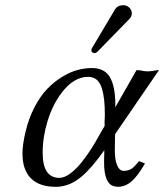

<svg xmlns="http://www.w3.org/2000/svg" viewBox="-20 -702 628 734"><path d="M356 -179.2 379.9 -220.2V-241.2Q379.9 -244.6 380.4 -250.7Q380.9 -256.8 380.9 -259.8Q380.9 -294.9 378.2 -319.8Q375.5 -344.7 368.9 -365.7Q362.3 -386.7 349.4 -397.5Q336.4 -408.2 316.9 -408.2Q261.2 -408.2 214.8 -346.2Q180.7 -300.8 161.9 -239.3Q143.1 -177.7 143.1 -118.2Q143.1 -22 207 -22Q226.6 -22 249.8 -39.6Q272.9 -57.1 293.7 -83.7Q314.5 -110.4 329.8 -134.5Q345.2 -158.7 356 -179.2ZM331.1 -441.9Q379.9 -441.9 400.4 -406.5Q420.9 -371.1 420.9 -301.8V-292L502 -434.1Q513.2 -434.1 530.8 -430.2Q533.2 -430.2 538.3 -429.7Q543.5 -429.2 545.9 -429.2Q553.2 -429.2 567.6 -431.6Q582 -434.1 587.9 -434.1L419.9 -189Q419.9 -179.7 419.4 -160.2Q418.9 -140.6 418.9 -130.9V-127.9Q418.9 -90.3 428 -69.6Q437 -48.8 452.1 -48.8Q470.2 -48.8 482.2 -56.4Q494.1 -64 511.2 -85.9Q515.1 -84.5 522.7 -81.5Q530.3 -78.6 534.2 -77.1Q506.8 -29.3 482.9 -8.5Q459 12.2 429.2 12.2Q427.2 12.2 415 9.8Q377.9 -0.5 377.9 -81.1V-88.9Q377.9 -95.2 378.4 -108.2Q378.9 -121.1 378.9 -127.9Q330.1 -58.6 290.5 -25.9Q251 6.8 209 11.2Q204.1 12.2 193.8 12.2Q130.4 12.2 98.1 -20.3Q65.9 -52.7 65.9 -115.2Q65.9 -148.4 77.1 -195.8Q89.4 -249 111.8 -292Q134.3 -335 160.6 -362.3Q187 -389.6 217.5 -408.2Q248 -426.8 276.1 -434.3Q304.2 -441.9 331.1 -441.9ZM418.9 -665Q429.2 -682.1 451.2 -682.1Q464.8 -682.1 474.4 -672.9Q483.9 -663.6 483.9 -650.9Q483.9 -646 482.9 -644Q481 -634.8 474.1 -628.9L355 -506.8Q347.2 -499 341.8 -499Q336.4 -499 332.8 -502.2Q329.1 -505.4 329.1 -509.8V-512.2L330.1 -513.2Q330.1 -513.7 330.6 -514.9Q331.1 -516.1 331.1 -517.1Q333 -521 334 -522L407.2 -645Q409.2 -647.9 418.9 -665Z"/></svg>

Font: Common Serif
Style: Italic
Weight: 400
Italic angle: -12°
Designer: Philipp H. Poll, Khaled Hosny
Foundry: Stefan Peev, Context Ltd.
Version: Version 1.026